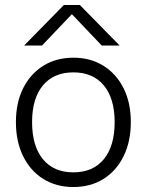

<svg xmlns="http://www.w3.org/2000/svg" viewBox="-20 -743 590 772"><path d="M237 -723H301L461 -560H389L269 -686L149 -560H77ZM44 -252Q44 -330 73 -388Q102 -446 154 -478.5Q206 -511 275 -511Q344 -511 396 -478.5Q448 -446 477 -388Q506 -330 506 -252Q506 -174 477 -115Q448 -56 396 -23.5Q344 9 275 9Q206 9 154 -23.5Q102 -56 73 -115Q44 -174 44 -252ZM441 -252Q441 -347 397.5 -399.5Q354 -452 275 -452Q196 -452 152.5 -399.5Q109 -347 109 -252Q109 -156 152.5 -103Q196 -50 275 -50Q354 -50 397.5 -103Q441 -156 441 -252Z"/></svg>

Font: Overused Grotesk Book
Style: Regular
Weight: 350
Version: Version 0.003